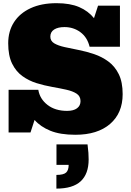

<svg xmlns="http://www.w3.org/2000/svg" viewBox="-20 -812 802 1177"><path d="M441.9 14.2Q349.1 14.2 288.6 -10.5Q228 -35.2 191.9 -76.7L167 0H32.7V-261.7H214.8Q224.1 -205.1 271.5 -168.7Q318.8 -132.3 391.1 -132.3Q430.7 -132.3 452.1 -148.2Q473.6 -164.1 473.6 -191.9Q473.6 -222.2 449.7 -237.8Q425.8 -253.4 386.2 -262.2Q346.7 -271 299.3 -279.3Q252 -287.6 204.6 -302.2Q157.2 -316.9 117.7 -345.2Q78.1 -373.5 54.2 -422.1Q30.3 -470.7 30.3 -546.9Q30.3 -620.6 65.7 -675.8Q101.1 -731 167.5 -761.7Q233.9 -792.5 326.7 -792.5Q409.7 -792.5 465.3 -768.6Q521 -744.6 556.2 -700.7L581.1 -777.3H715.3V-525.4H529.3Q515.1 -583.5 472.9 -614.7Q430.7 -646 375 -646Q335.4 -646 312 -631.1Q288.6 -616.2 288.6 -587.4Q288.6 -560.5 312.5 -546.4Q336.4 -532.2 376 -523.4Q415.5 -514.6 462.9 -505.4Q510.3 -496.1 557.6 -480Q605 -463.9 644.5 -434.8Q684.1 -405.8 708 -357.4Q731.9 -309.1 731.9 -234.9Q731.9 -118.7 654.8 -52.2Q577.6 14.2 441.9 14.2ZM325.7 344.2V260.3Q369.6 260.3 385.3 245.8Q400.9 231.4 400.9 198.7H326.2V73.2H516.6Q520.5 104.5 522 124.8Q523.4 145 523.4 165.5Q523.4 253.9 474.9 299.1Q426.3 344.2 325.7 344.2Z"/></svg>

Font: Bevan
Style: Regular
Weight: 400
Designer: Vernon Adams
Foundry: Vernon Adams
Version: Version 2.100; ttfautohint (v1.8.3)